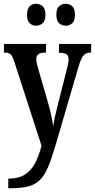

<svg xmlns="http://www.w3.org/2000/svg" viewBox="-20 -770 505 1022"><path d="M24 181Q78 181 112 159.5Q146 138 166.5 99Q187 60 201 6L57 -439Q47 -471 36.5 -480.5Q26 -490 5 -490H1V-536H225V-490H221Q194 -490 183.5 -480.5Q173 -471 173 -457Q173 -445 176.5 -429.5Q180 -414 186 -395L232 -236Q245 -192 252.5 -157Q260 -122 263 -98Q271 -149 286 -205L335 -399Q339 -412 342 -427Q345 -442 345 -455Q345 -475 333.5 -481.5Q322 -488 298 -489L294 -490V-536H465V-490H462Q439 -490 425.5 -476Q412 -462 399 -418L278 -5Q257 67 238.5 113Q220 159 195.5 185Q171 211 133 221.5Q95 232 36 232H24ZM331 -633Q310 -633 295 -646Q280 -659 280 -691Q280 -724 295 -737Q310 -750 331 -750Q349 -750 364 -737Q379 -724 379 -691Q379 -659 364 -646Q349 -633 331 -633ZM172 -633Q153 -633 138.5 -646Q124 -659 124 -691Q124 -724 138.5 -737Q153 -750 172 -750Q191 -750 206.5 -737Q222 -724 222 -691Q222 -659 206.5 -646Q191 -633 172 -633Z"/></svg>

Font: Noto Serif Devanagari ExtraCondensed SemiBold
Style: Regular
Weight: 600
Width: 2
Designer: Universal Thirst, Indian Type Foundry and the Monotype Design Team
Foundry: Monotype Imaging Inc.
Version: Version 2.004; ttfautohint (v1.8.4.7-5d5b)